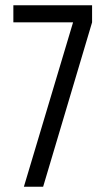

<svg xmlns="http://www.w3.org/2000/svg" viewBox="-20 -710 401 730"><path d="M330.1 -689.9V-625L144 0H70.8L257.8 -625H30.8V-689.9Z"/></svg>

Font: D-DIN Condensed
Style: Regular
Weight: 400
Width: 3
Designer: Charles Nix
Foundry: Datto Inc.
Version: Version 1.00